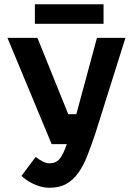

<svg xmlns="http://www.w3.org/2000/svg" viewBox="-20 -678 640 903"><path d="M301 -141H339L436 -500H570L428 -49Q409 7 391 53.5Q373 100 349 134Q325 168 292.5 186.5Q260 205 213 205Q190 205 169.5 199Q149 193 132 184.5Q115 176 102 166.5Q89 157 81 149L148 60Q161 71 179 80.5Q197 90 213 90Q243 90 260.5 69Q278 48 294 0H223L15 -500H156ZM144 -658H467V-566H144Z"/></svg>

Font: PT Mono
Style: Bold
Weight: 700
Monospace: yes
Designer: A.Korolkova, I.Chaeva
Foundry: ParaType Ltd
Version: Version 1.000 OFL